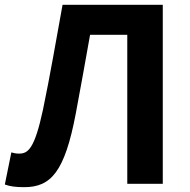

<svg xmlns="http://www.w3.org/2000/svg" viewBox="-28 -761 785 795"><path d="M72 14C183 14 240 -49 286 -292C306 -399 325 -504 345 -617H499V0H646V-741H231C204 -593 180 -451 150 -307C115 -144 88 -125 51 -125C38 -125 29 -127 19 -130L-8 3C14 11 37 14 72 14Z"/></svg>

Font: Source Han Sans JP
Style: Bold
Weight: 700
Designer: Ryoko NISHIZUKA 西塚涼子 (kana, bopomofo & ideographs); Paul D. Hunt (Latin, Greek & Cyrillic); Sandoll Communications 산돌커뮤니
Foundry: Adobe
Version: Version 2.002;hotconv 1.0.116;makeotfexe 2.5.65601